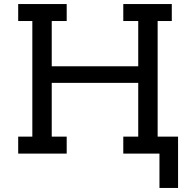

<svg xmlns="http://www.w3.org/2000/svg" viewBox="-20 -760 940 950"><path d="M861 -84V170H769V0H590V-84H664V-350H236V-84H310V0H70V-84H140V-656H70V-740H310V-656H236V-432H664V-656H590V-740H830V-656H760V-84Z"/></svg>

Font: Arvo
Style: Regular
Weight: 400
Designer: Anton Koovit (Cyrillic Expansion: Cyreal)
Foundry: Anton Koovit, Yassin Baggar
Version: Version 3.000